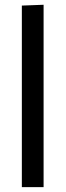

<svg xmlns="http://www.w3.org/2000/svg" viewBox="-20 -771 271 791"><path d="M70 -748 159.6 -751.4V0H70Z"/></svg>

Font: Murecho Thin
Style: Regular
Weight: 100
Designer: Neil Summerour
Foundry: Positype
Version: Version 1.010